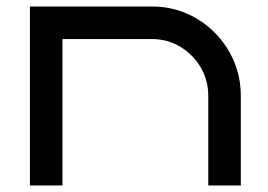

<svg xmlns="http://www.w3.org/2000/svg" viewBox="-20 -570 823 590"><path d="M172 0H72V-550H447Q504 -550 553.5 -528.5Q603 -507 640.5 -469Q678 -431 699 -381.5Q720 -332 720 -275V0H620V-275Q620 -323 597 -362.5Q574 -402 534.5 -426Q495 -450 447 -450H172Z"/></svg>

Font: Bruno Ace
Style: Regular
Weight: 400
Version: Version 1.100; ttfautohint (v1.8.4.7-5d5b);gftools[0.9.27]